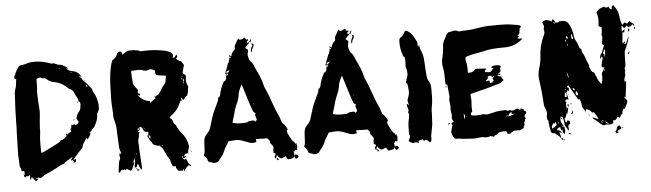

<svg xmlns="http://www.w3.org/2000/svg" viewBox="-51 -984 4312 1272"><g transform="rotate(-5 2104.5 -348.5)"><path d="M373.5 -234.9Q370.1 -238.3 370.1 -241.2Q370.1 -244.6 376 -251.5Q377 -248.5 377.9 -246.1Q378.9 -243.7 379.4 -241.2Q377.9 -239.3 373.5 -234.9ZM465.3 -446.8 462.4 -447.8 465.3 -455.6 467.8 -454.6ZM432.1 -331.1 428.7 -332 431.6 -340.8 435.1 -339.4ZM198.7 -135.7Q212.9 -139.6 286.6 -177.7Q305.2 -187 317.9 -194.3Q325.7 -198.7 329.6 -206.1Q332 -210 337.9 -210L340.3 -209.5Q341.8 -209.5 343.8 -210.4Q364.3 -220.7 384.3 -246.1Q394.5 -257.3 405.8 -257.3Q405.8 -259.3 406.2 -260.7Q406.7 -262.2 406.7 -263.2Q406.7 -264.6 406.2 -265.1Q402.8 -271.5 402.8 -272.9Q402.8 -273.9 404.8 -277.3Q405.3 -277.3 405.3 -277.8Q411.6 -287.6 411.6 -306.6Q416 -301.3 419.4 -301.3Q424.3 -301.3 429.2 -308.6L431.2 -310.5L434.1 -300.3Q443.4 -301.3 447 -303Q450.7 -304.7 455.1 -309.6Q461.4 -315.9 461.4 -319.8Q461.4 -323.7 455.3 -330.6Q449.2 -337.4 449.2 -345.2Q449.2 -348.6 450.7 -352.5Q457.5 -375 470.7 -388.7Q481 -401.9 481 -415.5Q481 -422.9 482.9 -429.2Q483.9 -432.6 483.9 -436Q483.9 -441.4 479.5 -450.2L478 -455.1L473.1 -448.7Q473.1 -471.2 464.8 -481.4Q460.4 -487.8 457.5 -495.1Q457.5 -495.6 457 -495.6Q449.2 -515.6 441.7 -526.9Q434.1 -538.1 418.5 -543.5Q414.6 -544.9 411.6 -548.3Q373 -587.9 319.3 -597.2Q295.9 -600.6 278.8 -616.2Q267.6 -627.9 252.9 -627.9Q245.6 -627.9 242.2 -630.4Q235.4 -634.8 229.5 -634.8Q220.2 -634.8 208 -627L207.5 -626.5V-623.5Q207 -620.1 207 -600.1L207.5 -588.9Q207.5 -577.1 206.1 -565.9Q204.1 -546.9 204.1 -527.8Q204.1 -511.2 205.6 -495.1Q206.1 -483.4 206.5 -470.5Q207 -457.5 208.7 -442.9Q210.4 -428.2 210.4 -412.6Q210.4 -402.3 209.5 -392.1Q204.6 -347.7 201.7 -303.2L202.1 -286.1L201.7 -276.4Q195.8 -236.3 195.8 -195.8Q195.8 -146 197.3 -140.6Q198.2 -138.7 198.7 -135.7ZM442.4 -648.9 443.4 -651.9 436.5 -654.8 435.1 -650.9ZM370.6 -682.6V-685.1L362.3 -686.5L361.8 -684.6ZM535.6 -544.9 539.6 -546.9Q539.6 -556.6 527.8 -560.5ZM529.8 -234.9 534.7 -244.6Q535.6 -241.7 535.6 -239.7Q535.6 -236.8 533.9 -236.1Q532.2 -235.4 531.2 -235.1Q530.3 -234.9 529.8 -234.9ZM531.7 -585 519.5 -593.3 522.9 -593.8Q527.3 -593.8 531.7 -585ZM402.3 -51.8 410.6 -63.5 398.4 -62 403.8 -71.3 423.8 -76.2 418.9 -57.6ZM145.5 48.8Q132.3 32.7 129.4 28.3Q126 20 120.1 20L117.2 20.5Q114.7 27.3 113.3 36.1Q107.9 32.2 107.9 24.4Q107.9 21.5 108.6 18.1Q109.4 14.6 109.4 9.3Q109.4 4.9 105.5 1Q102.5 10.3 99.1 10.3Q89.8 10.3 84 7.8L82 17.1Q72.8 15.1 70.8 9.3L68.4 -8.3Q69.8 -6.8 71.5 -4.6Q73.2 -2.4 77.1 1.5L73.7 -25.4L68.4 -25.9Q55.2 -25.9 55.2 -30.3V-35.6Q55.7 -37.1 55.7 -39.1Q55.7 -42.5 53.7 -45.4Q47.4 -54.2 46.6 -62.3Q45.9 -70.3 45.9 -83.5Q45.9 -101.6 43.9 -115.7L43 -137.7Q45.4 -206.1 45.4 -237.3Q45.4 -263.7 46.4 -279.8Q48.8 -310.1 48.8 -357.9Q48.8 -415 56.6 -545.4Q57.1 -560.1 63 -573.7Q69.3 -591.3 70.3 -609.4Q70.8 -623 74.2 -636.2Q61.5 -641.1 61.5 -649.9Q61.5 -652.8 63.5 -656.7Q65.4 -660.6 66.9 -664.1Q79.1 -694.3 98.1 -720.2Q104 -727.1 112.3 -727.1Q134.8 -728 155.8 -735.8Q174.8 -742.2 205.1 -742.2Q256.8 -742.2 312 -720.7Q312.5 -720.2 312.7 -720.2Q313 -720.2 315.4 -719.7Q319.8 -721.2 324.2 -721.2Q333.5 -721.2 345.2 -714.4Q356.9 -707.5 367.7 -707.5Q382.8 -707.5 395 -698.7Q412.1 -689.5 427.2 -675.8L405.8 -681.6Q428.2 -659.7 450.2 -657.7Q483.4 -654.8 506.8 -615.7Q501.5 -617.7 495.6 -619.1L492.7 -620.1L489.3 -616.2Q504.9 -608.4 506.3 -605.5Q508.8 -592.8 525.9 -578.6Q535.2 -571.8 541.5 -562.5Q547.9 -553.2 567.4 -530.8Q570.8 -526.4 570.8 -521Q570.8 -513.7 577.6 -503.4Q578.1 -503.4 578.1 -502.9Q594.2 -476.1 599.1 -444.8Q600.1 -439 601.6 -431.9Q603 -424.8 603 -402.8Q603 -386.7 593.8 -374Q587.9 -365.7 587.9 -358.9Q587.9 -327.6 570.3 -294.4L565.9 -285.6Q561 -274.9 552.2 -268.6Q541.5 -262.7 541.5 -253.4Q540 -251 536.6 -250Q527.3 -245.1 527.3 -240.7Q527.3 -237.8 529.8 -234.9L529.3 -234.4Q529.8 -234.4 529.8 -233.6Q529.8 -232.9 530.5 -231.9Q531.2 -231 531.2 -230.5Q522.5 -212.9 509.3 -196.8Q507.3 -204.1 505.9 -211.9L482.9 -178.2Q473.1 -165 473.1 -153.3Q473.1 -146.5 460.9 -135.7Q455.6 -129.9 449.7 -124.5Q440.4 -116.2 437.7 -111.8Q435.1 -107.4 412.1 -81.5L404.3 -71.8Q399.9 -70.8 390.1 -69.8L388.2 -72.3Q390.6 -76.2 393.8 -80.1Q397 -84 400.4 -88.4L398.4 -90.8Q344.7 -59.6 344 -57.4Q343.3 -55.2 343 -53.5Q342.8 -51.8 342.3 -50.8Q329.1 -48.8 323.7 -46.4L289.6 -28.8Q248 -5.4 221.7 3.9L203.1 11.7Q200.7 13.2 199.2 15.6Q196.8 20 182.1 27.8Q178.2 30.3 176.3 30.3Q170.9 30.3 168.5 25.4Q168.5 24.9 164.1 24.9Q150.9 28.3 140.1 34.7L164.6 30.8Z M1176.8 -511.2 1180.7 -530.3Q1174.3 -523.9 1174.3 -519Q1174.3 -515.6 1176.8 -511.2ZM1180.7 -530.3Q1181.2 -537.1 1182.1 -543.5L1179.2 -544.4L1172.9 -530.3ZM1129.4 -21.5V-34.2Q1127 -34.2 1125 -33.7Q1124 -30.8 1124 -27.3Q1124 -23.4 1129.4 -21.5ZM796.4 -13.7 799.8 -24.4Q794.4 -23.4 794.4 -20Q794.4 -17.6 796.4 -13.7ZM924.3 -166Q926.8 -174.3 926.8 -179.2Q926.8 -186.5 916 -191.4Q916 -176.3 924.3 -166ZM941.4 -403.3Q955.1 -410.2 964.4 -418.5Q973.6 -426.8 983.9 -432.1Q981.4 -435.1 973.1 -443.4Q979.5 -443.4 983.9 -442.9Q985.8 -442.9 986.3 -443.8Q989.3 -449.2 997.1 -451.7Q1002.4 -453.1 1005.9 -456.5Q1013.2 -465.8 1019.5 -476.1Q1020.5 -478 1022.2 -480.7Q1023.9 -483.4 1025.4 -486.8Q1028.8 -494.6 1041.5 -509.3Q1049.3 -520 1051.3 -522Q1055.7 -526.9 1057.1 -532.2Q1060.1 -547.9 1062 -563L1064 -574.2Q1025.9 -578.6 1011.5 -581.5Q997.1 -584.5 995.1 -593.3Q994.6 -595.2 994.6 -614.3Q977.1 -625.5 965.3 -625.5Q960.4 -625.5 955.6 -623.5Q944.3 -618.7 933.6 -618.7Q921.9 -618.7 910.6 -624.5Q909.2 -625.5 908 -625.5Q906.7 -625.5 905.8 -626Q894.5 -628.4 883.3 -628.4Q876.5 -628.4 869.1 -627.4Q861.8 -626.5 854.5 -626.5L844.2 -627Q836.9 -627 836.9 -618.2Q837.4 -610.4 837.4 -602.1Q837.4 -583.5 839.4 -569.8Q840.8 -560.5 840.8 -550.3Q840.8 -534.7 851.1 -523.9Q854.5 -520 856.9 -514.9Q859.4 -509.8 865.2 -504.6Q871.1 -499.5 871.1 -493.2Q871.1 -490.7 869.9 -487.8Q868.7 -484.9 868.7 -482.4L869.1 -474.1L874.5 -472.7Q882.8 -471.2 882.8 -464.4Q882.8 -460 877 -457.5L870.6 -462.4L868.2 -459.5Q897.5 -421.4 946.8 -414.6Q942.9 -410.6 942.6 -408.2Q942.4 -405.8 941.4 -403.3ZM1166.5 -538.1 1170.9 -539.1 1168.5 -549.3 1164.6 -548.8ZM999.5 -111.8 1003.4 -115.7 998 -121.1 996.1 -119.6ZM891.6 -236.8 894 -239.3 887.7 -244.1 885.7 -241.7ZM1168.9 -554.7 1173.3 -557.1 1171.4 -560.5Q1169.4 -560.1 1168.2 -559.1Q1167 -558.1 1166.5 -558.1ZM827.1 -69.8 829.6 -71.3 825.2 -78.6 822.3 -76.7ZM819.8 25.4Q814.5 25.4 811 18.1L807.1 13.2Q813 13.2 815.9 18.8Q818.8 24.4 821.8 24.9ZM1151.9 -20.5 1140.6 -30.3 1149.9 -33.7ZM1166 -45.4 1167.5 -54.2Q1168.9 -52.7 1170.4 -49.8Q1170.4 -47.4 1166 -45.4ZM1127.4 68.4 1128.4 52.7 1126 51.8Q1124 54.2 1120.6 62.5L1091.3 60.1Q1081.5 47.9 1078.9 42.7Q1076.2 37.6 1076.2 31.7L1076.7 26.4Q1067.9 29.3 1063 29.3Q1054.7 24.9 1052.7 19Q1048.8 8.8 1045.9 -2.4Q1042.5 -19 1040.5 -21Q1026.9 -37.6 1019 -58.1Q998 -106 988.3 -108.4L984.9 -109.9Q987.3 -112.3 987.3 -114.7Q986.3 -116.7 982.9 -118.2Q982.9 -118.7 982.4 -118.7Q981.9 -118.2 981.2 -118.2Q980.5 -118.2 980 -117.7Q982.4 -113.8 982.9 -111.3Q974.1 -116.7 965.3 -118.7Q939.9 -122.1 932.6 -140.6Q931.2 -146 928.2 -147.5Q918.9 -154.8 914.6 -169.4Q911.6 -179.7 904.3 -188.5L915.5 -191.9L912.1 -196.8Q915.5 -199.2 915.5 -204.1Q915.5 -206.1 914.8 -208Q914.1 -210 914.1 -212.4L914.6 -215.3Q909.7 -214.4 905.8 -214.4Q889.2 -214.4 882.8 -230Q879.4 -239.7 876 -243.4Q872.6 -247.1 866.2 -252.9L843.8 -236.3Q851.1 -233.9 855 -231.9L860.8 -244.6Q863.8 -242.7 863.8 -239.7Q863.8 -234.4 856.7 -230Q849.6 -225.6 844.7 -217.3H860.4Q851.1 -209.5 851.1 -199.2L851.6 -195.3Q851.6 -189 849.6 -184.1Q843.3 -171.4 843.3 -149.9Q843.3 -138.7 845.7 -127.4Q846.2 -125 846.2 -122.1Q846.2 -119.1 845.7 -116Q845.2 -112.8 845.2 -108.9Q849.1 -38.1 853 15.6Q853 20.5 851.6 26.4Q850.6 28.8 850.1 32.2Q840.8 24.9 835.4 9.3Q833.5 0 828.1 -7.3Q821.8 -5.4 821.8 0L822.3 3.4Q822.3 7.8 821.8 9.3L807.1 13.2Q805.2 11.2 805.2 7.3Q805.2 3.4 806.2 -1.5Q811.5 -18.1 811.5 -32.2Q811.5 -34.2 809.8 -35.2Q808.1 -36.1 807.6 -36.6L816.4 -55.7Q802.7 -37.6 801.8 -32.2Q800.8 -29.3 800.8 -24.4Q801.3 -23.4 803.2 -21.7Q805.2 -20 805.2 -18.1Q800.8 -9.8 797.9 -0.2Q794.9 9.3 790.8 17.8Q786.6 26.4 778.3 33.7Q756.8 21 751 18.1Q746.1 24.4 743.2 24.4Q740.2 24.4 737.3 20Q734.4 24.4 730.5 24.4L719.2 20.5Q710.4 27.3 703.6 40.5L695.8 35.2Q697.3 26.4 698.2 17.1Q700.7 -5.4 704.1 -26.9Q706.1 -37.6 711.4 -47.4Q714.4 -52.2 714.4 -57.6Q714.4 -60.5 713.4 -63.5Q710.9 -68.8 710.9 -74.7Q710.9 -84 716.8 -94.2Q720.7 -82.5 720.7 -81.5Q724.6 -85 724.6 -88.4Q724.6 -91.8 723.1 -94.7Q712.9 -113.8 712.9 -138.2Q711.4 -153.3 709.5 -207.5Q709 -236.8 707 -265.6Q705.6 -281.2 698.7 -305.7Q693.4 -324.2 693.4 -334.5Q693.4 -362.3 691.2 -390.6Q689 -418.9 689 -447.8L689.9 -482.9Q691.4 -641.1 718.3 -705.1Q720.2 -707.5 724.1 -710.4Q746.1 -722.2 752.9 -745.6Q755.4 -751.5 762 -755.9Q768.6 -760.3 772.9 -760.3Q777.8 -760.3 782.2 -755.9Q788.1 -749 788.1 -742.7L789.1 -737.8Q807.1 -749 812 -752.9Q821.3 -761.2 836.9 -761.2H853.5Q857.9 -761.7 867.2 -761.7Q871.6 -761.2 876 -759.5Q880.4 -757.8 886.7 -757.8Q893.1 -757.8 897 -756.6Q900.9 -755.4 904.8 -752Q907.2 -750 916 -750Q949.7 -751.5 966.3 -751.5Q1001.5 -751.5 1045.9 -744.1Q1122.6 -732.4 1122.6 -703.6Q1122.6 -697.3 1118.2 -689.5Q1122.1 -688.5 1125.5 -688.5Q1131.3 -688.5 1133.8 -693.6Q1136.2 -698.7 1141.1 -702.6Q1144 -704.6 1146.5 -707Q1148.9 -696.8 1149.4 -690.4Q1141.6 -684.1 1141.1 -681.2Q1141.1 -676.8 1147.9 -672.9Q1152.3 -670.9 1155.8 -668Q1163.6 -661.6 1169.4 -661.6Q1173.3 -661.1 1179.7 -649.4Q1189 -636.2 1189 -634.8Q1179.7 -597.7 1174.8 -582Q1184.6 -574.7 1195.3 -564.9Q1193.4 -543.5 1193.4 -531.7Q1193.4 -511.2 1200.7 -499.5Q1203.6 -496.1 1204.6 -490.2Q1204.6 -483.9 1202.6 -478Q1200.7 -472.2 1200.7 -463.4Q1200.7 -452.1 1196.3 -442.4Q1194.8 -438.5 1193.6 -434.3Q1192.4 -430.2 1190.9 -429.7Q1182.6 -428.2 1175.3 -416Q1170.9 -408.7 1163.6 -403.3L1153.8 -421.4Q1150.9 -418.9 1150.9 -416.5Q1150.9 -412.1 1152.1 -409.2Q1153.3 -406.2 1153.8 -403.8Q1153.8 -400.9 1151.4 -398.4L1145.5 -400.9Q1131.3 -369.1 1121.1 -352.5Q1106.9 -331.5 1073.2 -305.2L1064.5 -297.4L1064.9 -293.9Q1084.5 -280.3 1087.9 -256.8Q1088.9 -256.3 1088.9 -255.4Q1103 -242.7 1108.9 -225.1Q1117.7 -205.1 1132.8 -189Q1169.4 -147 1175.3 -96.7Q1175.3 -87.4 1171.9 -80.6Q1166.5 -69.3 1166.5 -56.6H1167L1157.7 -45.9Q1156.7 -47.9 1151.9 -51.3Q1149.9 -48.3 1146.7 -45.7Q1143.6 -43 1141.1 -40Q1138.7 -37.1 1138.7 -33.2Q1138.7 -31.7 1142.6 -19L1129.9 -21L1135.3 -9.3Q1144.5 -13.7 1147.9 -13.7Q1150.4 -12.7 1152.8 -6.3Q1153.3 -4.4 1154.3 -2.9L1158.2 6.8Q1164.1 23.4 1174.8 27.3Q1175.3 27.3 1178.2 37.6L1162.6 29.3Q1145 43 1137.2 56.2Q1131.8 65.9 1127.4 68.4ZM826.2 37.1Q823.2 37.1 820.3 34.7L822.3 24.9Q824.7 26.4 828.1 27.8Q831.5 29.3 836.4 31.7Q831.1 37.1 826.2 37.1ZM1187 -55.2 1181.6 -67.4 1183.6 -68.4 1189.5 -56.2ZM806.2 13.2V12.7H806.6Z M1464.4 -553.2Q1474.1 -560.1 1476.1 -561Q1484.4 -563 1484.4 -573.2Q1465.8 -567.9 1465.1 -564.2Q1464.4 -560.5 1464.4 -553.2ZM1853 30.3Q1854 30.3 1854 27.3Q1854 26.4 1851.6 25.4Q1851.6 30.3 1853 30.3ZM1738.8 -20.5 1740.2 -22.5 1738.3 -24.4 1736.8 -22ZM1625 -334 1628.4 -335 1626 -342.8 1624.5 -342.3ZM1529.3 -216.8Q1569.8 -216.8 1574.7 -220.2Q1583 -227.5 1599.6 -227.5Q1607.4 -227.5 1614.3 -228.5Q1623 -228.5 1627.4 -218.8Q1638.2 -228 1638.2 -232.4Q1638.2 -236.3 1635 -243.9Q1631.8 -251.5 1629.4 -263.2Q1629.4 -266.1 1633.8 -275.9Q1624 -278.8 1619.6 -286.1Q1611.3 -299.8 1558.6 -472.7Q1537.6 -435.1 1533.7 -413.1Q1531.2 -385.7 1519.5 -357.9Q1501 -319.3 1492.7 -280.8Q1490.2 -269.5 1485.8 -258.5Q1481.4 -247.6 1476.6 -224.1Q1502.9 -216.8 1529.3 -216.8ZM1470.7 -540Q1472.7 -544.9 1473.6 -550.3Q1473.6 -552.2 1474.1 -553.7L1471.7 -554.7L1463.9 -540.5Q1466.3 -540 1470.7 -540ZM1750 48.8V31.2L1763.2 43.9ZM1874.5 48.3H1872.6Q1867.2 41.5 1867.2 33.7Q1867.2 28.8 1872.1 21Q1887.7 21 1893.1 35.2L1891.1 37.1Q1884.3 48.3 1874.5 48.3ZM1641.6 -677.7Q1639.2 -683.6 1639.2 -690.4Q1639.2 -705.1 1651.4 -723.1Q1649.4 -728 1648.2 -731.4Q1647 -734.9 1645.5 -737.8Q1660.6 -735.4 1660.6 -726.6Q1660.6 -723.6 1658.7 -718.8Q1658.7 -717.8 1658.2 -717.3Q1657.2 -713.9 1655.8 -710.9Q1647 -700.7 1646 -687.5Q1645.5 -684.6 1643.6 -681.2ZM1824.7 48.3Q1817.9 48.3 1810.5 31.7L1808.1 27.3L1779.3 38.6Q1756.8 31.2 1752.4 14.2Q1745.6 18.1 1745.6 26.9Q1745.6 35.6 1742.7 38.6Q1734.4 31.2 1734.4 25.4Q1734.4 20.5 1739 13.9Q1743.7 7.3 1743.7 3.9Q1743.2 2 1734.4 -1Q1732.4 -1.5 1729 -3.9Q1730 -7.3 1730 -11.2L1729.5 -21.5Q1729.5 -30.3 1732.4 -35.2Q1733.4 -36.6 1733.4 -39.1Q1732.9 -42 1730 -46.4Q1725.1 -56.2 1717.8 -64Q1711.4 -69.8 1711.4 -74.2L1712.4 -81.5Q1712.4 -85 1706.1 -91.3Q1703.6 -93.8 1701.7 -96.7Q1697.8 -103 1692.4 -103Q1689 -102.5 1675.8 -102.5L1620.6 -104Q1621.6 -95.2 1623.5 -85Q1611.8 -80.1 1599.6 -80.1Q1588.9 -80.1 1578.1 -83.5L1528.8 -102.1Q1508.8 -108.9 1488.3 -108.9Q1481.9 -108.9 1439 -105Q1433.1 -93.3 1425.3 -81.5Q1411.1 -62 1402.3 -38.1Q1396.5 -22 1384.3 -8.3Q1379.4 -2.4 1375 3.9Q1374 5.4 1372.6 6.3Q1371.1 7.3 1370.1 8.8Q1362.8 29.8 1330.6 29.8Q1327.1 29.8 1323.2 27.3Q1316.4 23.4 1306.6 22Q1291.5 19.5 1290 6.8Q1288.6 -5.9 1275.4 -16.6Q1269 -21.5 1269 -27.3Q1269 -31.2 1272 -35.6Q1276.9 -44.9 1277.8 -92.8L1279.3 -119.1Q1281.2 -147.9 1301.8 -167.5Q1320.3 -185.5 1327.1 -210.4Q1350.6 -289.6 1357.4 -303.2Q1359.4 -306.2 1392.1 -377.4Q1394 -383.3 1395 -390.6Q1395 -394.5 1396 -398.4Q1408.7 -402.8 1412.1 -422.9Q1418.9 -459 1438.5 -493.7Q1441.4 -505.9 1452.1 -505.9L1455.6 -512.7Q1460.4 -518.6 1460.4 -522.9Q1460.4 -525.9 1459.5 -528.8Q1459.5 -533.7 1461.4 -536.4Q1463.4 -539.1 1464.4 -552.7L1455.1 -550.3Q1458.5 -560.5 1481.4 -622.1L1482.4 -623H1485.4Q1490.2 -641.6 1494.1 -658.7L1496.6 -653.3Q1499.5 -654.8 1501.2 -656.7Q1502.9 -658.7 1502.9 -660.2Q1502.9 -661.6 1503.4 -663.1L1494.1 -659.2V-676.3L1503.9 -663.6L1505.4 -666Q1508.8 -668.5 1508.8 -671.4Q1510.3 -683.6 1523.9 -698.7Q1527.3 -702.6 1531.2 -707Q1535.2 -711.4 1535.2 -714.8Q1534.2 -719.2 1534.2 -723.1Q1534.2 -733.4 1546.4 -752Q1553.2 -764.6 1559.1 -772Q1562 -775.4 1564.5 -779.3L1568.4 -769.5L1575.2 -769Q1587.9 -769 1595.2 -775.9Q1599.1 -779.8 1602.5 -779.8Q1607.4 -779.8 1610.4 -772.7Q1613.3 -765.6 1617.7 -765.6Q1620.6 -765.6 1624.5 -768.6Q1627.4 -764.6 1627.4 -761.7Q1627.4 -759.8 1622.1 -756.8Q1619.1 -755.9 1617.2 -753.9L1622.1 -740.7Q1630.4 -749 1631.8 -750L1632.3 -746.6Q1632.3 -741.7 1625.7 -736.3Q1619.1 -731 1602.5 -711.9Q1615.7 -701.2 1617.7 -700.2Q1619.6 -699.2 1619.6 -698Q1619.6 -696.8 1620.1 -695.1Q1620.6 -693.4 1620.6 -691.4Q1620.6 -687 1619.1 -683.1Q1615.2 -673.3 1615.2 -664.6Q1615.2 -652.3 1623.5 -630.9Q1625.5 -624.5 1627 -623.5Q1647 -605 1654.8 -579.6Q1658.2 -569.8 1662.6 -561Q1670.9 -547.4 1684.6 -513.7Q1696.8 -482.4 1704.1 -453.1Q1704.6 -447.8 1707 -442.4Q1731.9 -390.1 1749.5 -335Q1765.1 -290 1773.9 -272Q1790.5 -239.3 1800.3 -203.6Q1801.3 -197.8 1808.6 -191.4Q1828.1 -173.8 1836.9 -148.9Q1829.6 -144 1829.6 -136.7Q1829.6 -124 1868.2 -60.5L1866.7 -71.8L1869.6 -67.4Q1874.5 -58.1 1879.9 -49.3Q1881.3 -51.3 1887.2 -56.2Q1885.7 -50.3 1885.7 -48.3Q1885.7 -45.4 1886.2 -44.9Q1889.6 -40 1889.6 -33.7L1887.7 -14.2Q1887.7 -6.8 1882.8 -6.8Q1880.9 -6.8 1878.9 -7.8Q1877 -8.8 1875.2 -10Q1873.5 -11.2 1872.1 -12.2L1871.6 -9.3Q1871.6 -2 1867.9 -0.7Q1864.3 0.5 1862.8 1.5L1867.7 27.8L1868.2 27.3Q1866.7 29.8 1865 32.7Q1863.3 35.6 1861.6 38.3Q1859.9 41 1857.4 42Q1841.8 47.4 1824.7 48.3ZM1640.1 -743.7 1632.3 -750Q1637.7 -752 1638.7 -758.1Q1639.6 -764.2 1642.6 -766.1Q1645.5 -763.2 1645.5 -760.3Q1645.5 -756.8 1642.8 -752.9Q1640.1 -749 1640.1 -743.7ZM1632.3 -750H1631.8V-750.5Z M2131.3 -553.2Q2141.1 -560.1 2143.1 -561Q2151.4 -563 2151.4 -573.2Q2132.8 -567.9 2132.1 -564.2Q2131.3 -560.5 2131.3 -553.2ZM2520 30.3Q2521 30.3 2521 27.3Q2521 26.4 2518.6 25.4Q2518.6 30.3 2520 30.3ZM2405.8 -20.5 2407.2 -22.5 2405.3 -24.4 2403.8 -22ZM2292 -334 2295.4 -335 2293 -342.8 2291.5 -342.3ZM2196.3 -216.8Q2236.8 -216.8 2241.7 -220.2Q2250 -227.5 2266.6 -227.5Q2274.4 -227.5 2281.2 -228.5Q2290 -228.5 2294.4 -218.8Q2305.2 -228 2305.2 -232.4Q2305.2 -236.3 2302 -243.9Q2298.8 -251.5 2296.4 -263.2Q2296.4 -266.1 2300.8 -275.9Q2291 -278.8 2286.6 -286.1Q2278.3 -299.8 2225.6 -472.7Q2204.6 -435.1 2200.7 -413.1Q2198.2 -385.7 2186.5 -357.9Q2168 -319.3 2159.7 -280.8Q2157.2 -269.5 2152.8 -258.5Q2148.4 -247.6 2143.6 -224.1Q2169.9 -216.8 2196.3 -216.8ZM2137.7 -540Q2139.6 -544.9 2140.6 -550.3Q2140.6 -552.2 2141.1 -553.7L2138.7 -554.7L2130.9 -540.5Q2133.3 -540 2137.7 -540ZM2417 48.8V31.2L2430.2 43.9ZM2541.5 48.3H2539.6Q2534.2 41.5 2534.2 33.7Q2534.2 28.8 2539.1 21Q2554.7 21 2560.1 35.2L2558.1 37.1Q2551.3 48.3 2541.5 48.3ZM2308.6 -677.7Q2306.2 -683.6 2306.2 -690.4Q2306.2 -705.1 2318.4 -723.1Q2316.4 -728 2315.2 -731.4Q2314 -734.9 2312.5 -737.8Q2327.6 -735.4 2327.6 -726.6Q2327.6 -723.6 2325.7 -718.8Q2325.7 -717.8 2325.2 -717.3Q2324.2 -713.9 2322.8 -710.9Q2314 -700.7 2313 -687.5Q2312.5 -684.6 2310.5 -681.2ZM2491.7 48.3Q2484.9 48.3 2477.5 31.7L2475.1 27.3L2446.3 38.6Q2423.8 31.2 2419.4 14.2Q2412.6 18.1 2412.6 26.9Q2412.6 35.6 2409.7 38.6Q2401.4 31.2 2401.4 25.4Q2401.4 20.5 2406 13.9Q2410.6 7.3 2410.6 3.9Q2410.2 2 2401.4 -1Q2399.4 -1.5 2396 -3.9Q2397 -7.3 2397 -11.2L2396.5 -21.5Q2396.5 -30.3 2399.4 -35.2Q2400.4 -36.6 2400.4 -39.1Q2399.9 -42 2397 -46.4Q2392.1 -56.2 2384.8 -64Q2378.4 -69.8 2378.4 -74.2L2379.4 -81.5Q2379.4 -85 2373 -91.3Q2370.6 -93.8 2368.7 -96.7Q2364.7 -103 2359.4 -103Q2356 -102.5 2342.8 -102.5L2287.6 -104Q2288.6 -95.2 2290.5 -85Q2278.8 -80.1 2266.6 -80.1Q2255.9 -80.1 2245.1 -83.5L2195.8 -102.1Q2175.8 -108.9 2155.3 -108.9Q2148.9 -108.9 2106 -105Q2100.1 -93.3 2092.3 -81.5Q2078.1 -62 2069.3 -38.1Q2063.5 -22 2051.3 -8.3Q2046.4 -2.4 2042 3.9Q2041 5.4 2039.6 6.3Q2038.1 7.3 2037.1 8.8Q2029.8 29.8 1997.6 29.8Q1994.1 29.8 1990.2 27.3Q1983.4 23.4 1973.6 22Q1958.5 19.5 1957 6.8Q1955.6 -5.9 1942.4 -16.6Q1936 -21.5 1936 -27.3Q1936 -31.2 1939 -35.6Q1943.8 -44.9 1944.8 -92.8L1946.3 -119.1Q1948.2 -147.9 1968.8 -167.5Q1987.3 -185.5 1994.1 -210.4Q2017.6 -289.6 2024.4 -303.2Q2026.4 -306.2 2059.1 -377.4Q2061 -383.3 2062 -390.6Q2062 -394.5 2063 -398.4Q2075.7 -402.8 2079.1 -422.9Q2085.9 -459 2105.5 -493.7Q2108.4 -505.9 2119.1 -505.9L2122.6 -512.7Q2127.4 -518.6 2127.4 -522.9Q2127.4 -525.9 2126.5 -528.8Q2126.5 -533.7 2128.4 -536.4Q2130.4 -539.1 2131.3 -552.7L2122.1 -550.3Q2125.5 -560.5 2148.4 -622.1L2149.4 -623H2152.3Q2157.2 -641.6 2161.1 -658.7L2163.6 -653.3Q2166.5 -654.8 2168.2 -656.7Q2169.9 -658.7 2169.9 -660.2Q2169.9 -661.6 2170.4 -663.1L2161.1 -659.2V-676.3L2170.9 -663.6L2172.4 -666Q2175.8 -668.5 2175.8 -671.4Q2177.2 -683.6 2190.9 -698.7Q2194.3 -702.6 2198.2 -707Q2202.1 -711.4 2202.1 -714.8Q2201.2 -719.2 2201.2 -723.1Q2201.2 -733.4 2213.4 -752Q2220.2 -764.6 2226.1 -772Q2229 -775.4 2231.4 -779.3L2235.4 -769.5L2242.2 -769Q2254.9 -769 2262.2 -775.9Q2266.1 -779.8 2269.5 -779.8Q2274.4 -779.8 2277.3 -772.7Q2280.3 -765.6 2284.7 -765.6Q2287.6 -765.6 2291.5 -768.6Q2294.4 -764.6 2294.4 -761.7Q2294.4 -759.8 2289.1 -756.8Q2286.1 -755.9 2284.2 -753.9L2289.1 -740.7Q2297.4 -749 2298.8 -750L2299.3 -746.6Q2299.3 -741.7 2292.7 -736.3Q2286.1 -731 2269.5 -711.9Q2282.7 -701.2 2284.7 -700.2Q2286.6 -699.2 2286.6 -698Q2286.6 -696.8 2287.1 -695.1Q2287.6 -693.4 2287.6 -691.4Q2287.6 -687 2286.1 -683.1Q2282.2 -673.3 2282.2 -664.6Q2282.2 -652.3 2290.5 -630.9Q2292.5 -624.5 2293.9 -623.5Q2314 -605 2321.8 -579.6Q2325.2 -569.8 2329.6 -561Q2337.9 -547.4 2351.6 -513.7Q2363.8 -482.4 2371.1 -453.1Q2371.6 -447.8 2374 -442.4Q2398.9 -390.1 2416.5 -335Q2432.1 -290 2440.9 -272Q2457.5 -239.3 2467.3 -203.6Q2468.3 -197.8 2475.6 -191.4Q2495.1 -173.8 2503.9 -148.9Q2496.6 -144 2496.6 -136.7Q2496.6 -124 2535.2 -60.5L2533.7 -71.8L2536.6 -67.4Q2541.5 -58.1 2546.9 -49.3Q2548.3 -51.3 2554.2 -56.2Q2552.7 -50.3 2552.7 -48.3Q2552.7 -45.4 2553.2 -44.9Q2556.6 -40 2556.6 -33.7L2554.7 -14.2Q2554.7 -6.8 2549.8 -6.8Q2547.9 -6.8 2545.9 -7.8Q2543.9 -8.8 2542.2 -10Q2540.5 -11.2 2539.1 -12.2L2538.6 -9.3Q2538.6 -2 2534.9 -0.7Q2531.2 0.5 2529.8 1.5L2534.7 27.8L2535.2 27.3Q2533.7 29.8 2532 32.7Q2530.3 35.6 2528.6 38.3Q2526.9 41 2524.4 42Q2508.8 47.4 2491.7 48.3ZM2307.1 -743.7 2299.3 -750Q2304.7 -752 2305.7 -758.1Q2306.6 -764.2 2309.6 -766.1Q2312.5 -763.2 2312.5 -760.3Q2312.5 -756.8 2309.8 -752.9Q2307.1 -749 2307.1 -743.7ZM2299.3 -750H2298.8V-750.5Z M2772.9 16.6H2771Q2764.2 16.6 2758.3 8.8Q2749 -0.5 2738.8 -0.5Q2735.8 -0.5 2730 6.8Q2726.1 0 2722.2 -5.9L2692.9 1Q2693.8 8.3 2695.8 15.6L2690.9 14.2Q2678.7 9.8 2670.9 9.8Q2664.1 9.8 2658.2 14.6L2640.6 5.9L2631.3 1Q2628.9 -3.9 2628.9 -6.3Q2628.9 -9.8 2632.3 -14.2Q2640.1 -23.4 2640.1 -36.6L2639.6 -44.9L2634.3 -36.6Q2634.3 -116.7 2640.1 -138.2Q2643.1 -149.9 2646.5 -178.7Q2646.5 -179.7 2646 -180.7Q2645.5 -181.6 2644.5 -183.1Q2643.6 -184.6 2643.3 -185.8Q2643.1 -187 2642.6 -187.5L2641.6 -193.4Q2641.6 -194.8 2642.1 -195.3Q2645.5 -201.2 2645.5 -206.5Q2645.5 -211.4 2641.8 -220.2Q2638.2 -229 2637.7 -238.3L2636.2 -246.1L2640.6 -248.5L2649.9 -238.3L2650.4 -239.3Q2650.4 -244.1 2647.5 -254.9Q2644.5 -263.2 2644.5 -270.5Q2644.5 -275.9 2649.4 -289.1Q2658.2 -310.1 2658.2 -331.1Q2658.2 -339.8 2656.7 -348.6L2655.3 -362.8Q2654.3 -366.2 2654.3 -369.6V-370.6Q2654.3 -383.3 2644 -388.2Q2646.5 -401.9 2651.4 -414.6Q2659.2 -432.1 2659.2 -450.7Q2659.2 -470.7 2652.8 -490.7Q2650.9 -497.1 2650.9 -504.4Q2650.9 -509.8 2651.6 -515.9Q2652.3 -522 2652.3 -528.8Q2652.3 -543.9 2649.9 -558.6Q2648.9 -561 2644 -563.5L2639.2 -566.9V-571.8L2638.7 -574.7Q2624.5 -612.8 2624.5 -649.9V-668Q2624.5 -680.7 2630.9 -687Q2632.8 -689.5 2633.5 -690.4Q2634.3 -691.4 2635.3 -691.9Q2647.9 -696.3 2656.7 -713.6Q2665.5 -731 2670.4 -731.9L2674.3 -732.4Q2679.7 -732.4 2688.5 -725.6Q2715.3 -706.1 2729 -675.3Q2731.4 -669.9 2734.9 -664.6L2735.4 -663.6Q2742.7 -653.3 2742.7 -642.1Q2742.7 -638.2 2742.2 -635.5Q2741.7 -632.8 2741.7 -630.9Q2741.7 -624.5 2748.5 -619.6Q2749 -624 2749.5 -627.2Q2750 -630.4 2750 -633.8Q2752.9 -632.3 2752.9 -631.3Q2753.4 -607.9 2765.1 -584.5Q2773.4 -564 2775.9 -542Q2778.3 -515.1 2779.8 -487.8Q2781.7 -436.5 2784.7 -415.5Q2787.1 -397.5 2798.3 -381.3Q2807.6 -366.2 2807.6 -346.2V-344.2L2808.1 -339.4V-316.4L2807.6 -271.5Q2806.2 -237.8 2798.8 -204.1Q2797.4 -195.3 2797.4 -186V-170.4Q2794.4 -109.4 2793.5 -97.7Q2790.5 -76.2 2785.6 -54.7Q2779.3 -25.4 2779.3 -16.6L2780.3 -4.4Q2780.3 7.8 2772.9 16.6Z M3195.3 19.5 3168.9 10.3Q3166.5 15.6 3161.1 15.6Q3152.3 17.6 3143.6 17.6Q3134.3 17.6 3124 15.1Q3118.7 13.7 3112.3 13.7Q3106.4 13.7 3100.6 15.1Q3094.7 16.6 3088.9 16.6Q3072.8 18.6 3056.2 18.6Q3045.4 18.6 3007.3 15.6Q2983.9 14.6 2972.2 11.7Q2964.4 9.8 2956.1 9.8L2946.3 10.3Q2937.5 10.3 2931.2 4.2Q2924.8 -2 2922.4 -10.3L2914.6 -32.2Q2914.1 -35.2 2914.1 -38.6Q2914.1 -42 2922.9 -69.8L2926.3 -80.1Q2920.9 -86.9 2920.9 -91.8Q2920.9 -98.1 2936.5 -105Q2935.5 -106.9 2934.1 -108.9Q2932.6 -110.8 2929.4 -117.2Q2926.3 -123.5 2926.3 -128.9Q2928.2 -136.7 2928.2 -145Q2928.2 -153.8 2925.8 -163.1Q2923.3 -175.3 2923.3 -197.3L2923.8 -207Q2923.8 -222.2 2921.4 -236.8Q2919.4 -243.2 2919.4 -249Q2919.4 -257.3 2922.9 -265.1Q2923.8 -267.6 2923.8 -270.5Q2923.8 -273.4 2917.5 -333.5L2915.5 -353.5H2905.8Q2902.8 -361.8 2902.8 -415.5Q2902.8 -444.3 2896.5 -472.7Q2894 -485.4 2894 -498.5Q2894 -519 2900.4 -540Q2908.2 -571.3 2909.7 -603.5Q2910.2 -633.8 2927.2 -659.2Q2930.2 -663.6 2932.1 -668.5Q2936 -681.6 2946.8 -692.4Q2954.1 -699.7 2967.3 -699.7Q2972.7 -699.7 2978.5 -702.4Q2984.4 -705.1 2995.1 -705.1Q3005.4 -705.1 3015.1 -700.2Q3021 -696.8 3026.9 -696.8Q3030.8 -696.8 3034.2 -698Q3037.6 -699.2 3043 -699.2Q3100.1 -699.2 3143.1 -707.5Q3191.4 -716.3 3221.2 -716.3Q3243.7 -717.3 3288.6 -717.3Q3311 -717.3 3333.5 -716.3Q3356 -715.3 3378.4 -711.4Q3387.7 -709.5 3397 -708.5L3400.9 -707.5Q3421.4 -705.6 3430.2 -700.7Q3434.1 -698.7 3434.1 -691.9Q3433.1 -688.5 3427.7 -684.1L3423.8 -680.2Q3425.3 -675.8 3425.3 -670.9Q3424.8 -668.9 3423.8 -667.2Q3422.9 -665.5 3422.4 -664.3Q3421.9 -663.1 3421.9 -662.1L3422.4 -657.2Q3422.4 -642.1 3405.3 -637.2L3418 -630.4L3404.8 -618.7Q3409.7 -614.3 3422.4 -614.3L3426.3 -614.7Q3431.6 -614.7 3437.5 -612.3Q3385.7 -565.4 3317.9 -565.4Q3268.1 -565.4 3229 -562Q3204.1 -559.1 3180.2 -553.2Q3163.1 -548.8 3129.9 -543.5Q3092.8 -538.1 3057.1 -525.9Q3053.2 -523.9 3050.8 -516.6L3050.3 -511.7Q3050.3 -506.8 3051.3 -503.9Q3059.1 -472.7 3059.1 -440.9Q3059.1 -430.2 3058.1 -419.4Q3064 -418.5 3069.8 -418.5Q3083.5 -418.5 3095.2 -425.3Q3097.7 -426.8 3099.4 -429.7Q3101.1 -432.6 3102.8 -434.6Q3104.5 -436.5 3106.2 -437Q3107.9 -437.5 3109.4 -438Q3116.2 -440.4 3123.5 -440.4Q3144 -439.5 3165 -437.5L3181.6 -436Q3180.2 -431.6 3175.8 -427.2Q3171.4 -422.9 3171.4 -418.9Q3171.4 -416.5 3173.8 -413.1Q3193.4 -410.6 3199.7 -410.6Q3211.9 -412.1 3214.4 -417Q3222.2 -430.2 3232.9 -435.5H3218.8Q3216.8 -439.5 3216.8 -443.4Q3217.3 -446.8 3223.6 -448.2Q3236.3 -452.6 3249.5 -452.6Q3257.8 -452.6 3266.6 -450.7H3267.1Q3270.5 -450.2 3272.2 -449.2Q3273.9 -448.2 3275.4 -446.3Q3276.9 -444.3 3279.8 -439.5Q3278.3 -437.5 3275.6 -435.3Q3272.9 -433.1 3272.2 -431.2Q3271.5 -429.2 3271.5 -428.2Q3271.5 -425.8 3274.4 -421.9Q3275.4 -420.9 3275.4 -417Q3274.9 -414.1 3274.2 -411.4Q3273.4 -408.7 3273.4 -406.7L3255.4 -393.1Q3256.3 -392.6 3257.8 -389.6L3270 -396L3272.9 -386.7L3249 -384.8Q3260.3 -376 3278.3 -376L3277.8 -371.1Q3277.8 -368.7 3279.3 -365.5Q3280.8 -362.3 3284.4 -358.9Q3288.1 -355.5 3289.6 -350.6L3275.4 -337.4L3273.4 -335.9Q3270.5 -332.5 3261.2 -330.1Q3164.6 -300.8 3080.1 -281.7L3063.5 -277.3V-262.7Q3065.9 -248 3065.9 -233.9Q3065.9 -222.7 3064.7 -211.7Q3063.5 -200.7 3063.5 -189.5Q3063.5 -176.3 3064.9 -159.7Q3055.2 -153.8 3055.2 -145Q3055.2 -141.1 3057.1 -135.7Q3073.7 -132.8 3090.8 -132.8Q3107.4 -132.8 3124.5 -135.7Q3129.9 -136.7 3134.8 -136.7Q3143.6 -136.7 3151.9 -133.8Q3154.8 -132.8 3160.6 -132.8L3169.9 -134.3Q3172.4 -135.3 3174.8 -135.3Q3187 -137.7 3199.7 -141.1Q3226.6 -148.4 3255.4 -149.9Q3265.6 -149.9 3271.7 -150.4Q3277.8 -150.9 3281.7 -150.9Q3291.5 -150.9 3302.2 -144.5L3306.2 -146.5Q3310.1 -148.9 3313 -148.9Q3315.4 -148.9 3319.8 -146.2Q3324.2 -143.6 3330.1 -143.6Q3339.4 -143.6 3351.6 -150.4Q3358.4 -154.3 3363.3 -154.3Q3368.7 -154.3 3374.5 -148.9L3383.3 -142.6V-152.8Q3395 -149.9 3406.2 -146L3405.8 -137.2L3407.7 -136.2Q3410.6 -135.7 3413.1 -134.3Q3420.9 -130.9 3420.9 -125Q3420.9 -120.1 3414.1 -111.8Q3407.2 -103.5 3407.2 -98.6Q3407.2 -91.3 3417.5 -85.4Q3407.2 -83 3407.2 -75.2L3407.7 -71.3Q3407.7 -66.4 3402.8 -59.1Q3402.8 -58.1 3401.4 -56.6L3399.9 -55.2Q3403.8 -50.3 3403.8 -46.9Q3403.8 -40.5 3396 -33.7L3395 -32.7Q3395 -32.2 3395.3 -31Q3395.5 -29.8 3396.2 -28.6Q3397 -27.3 3397.5 -26.9V-25.4Q3387.7 -16.1 3372.6 -11.7L3365.7 -9.3Q3364.7 -8.8 3362.3 -8.8H3361.8Q3358.9 -11.2 3355.5 -11.2Q3352.1 -10.7 3349.4 -10Q3346.7 -9.3 3344.2 -9.3Q3342.3 -9.3 3340.3 -10Q3338.4 -10.7 3335.9 -10.7Q3330.6 -10.7 3322.8 -5.9Q3317.4 -2 3311.5 -1Q3308.1 5.9 3304.4 6.8Q3300.8 7.8 3298.3 7.8Q3295.4 7.8 3293.2 7.3Q3291 6.8 3289.1 6.8L3285.6 7.3L3279.3 -11.2H3269L3259.3 -11.7Q3252.9 -11.7 3246.6 -10.7L3239.7 -9.3Q3223.6 -6.8 3218.8 1.5Q3215.8 6.8 3207.5 7.8Q3202.6 8.3 3199.2 10.3Q3195.8 12.2 3195.3 19.5ZM3197.3 -337.9 3222.2 -342.8 3221.7 -343.3Q3219.2 -344.2 3217.8 -345.2Q3216.3 -346.2 3213.9 -347.7L3224.6 -352.5Q3220.7 -361.3 3217.8 -366.7Q3218.3 -370.1 3222.7 -372.8Q3227.1 -375.5 3227.1 -378.9Q3227.1 -381.3 3224.1 -384.8L3218.3 -374Q3210.4 -387.7 3203.6 -387.7Q3199.7 -387.7 3186 -380.9Q3188 -377.4 3188 -374.5Q3188 -370.6 3180.7 -363.3Q3175.3 -359.4 3171.9 -353L3197.3 -355.5ZM3300.3 -106 3342.3 -120.1 3342.8 -121.6H3323.7V-134.8Q3313.5 -131.8 3308.8 -124.8Q3304.2 -117.7 3301.3 -108.9ZM3007.3 -113.8Q3014.6 -126 3014.6 -135.3Q3014.6 -143.1 3007.3 -153.3ZM3291 -105.5 3296.9 -119.1Q3287.6 -113.3 3287.6 -110.8Q3287.6 -109.9 3291 -105.5ZM3021 -128.9 3024.4 -131.3 3022.5 -134.8 3019.5 -131.3ZM2907.2 -334 2903.3 -335.4 2905.8 -346.7 2909.2 -346.2ZM2896.5 -88.4Q2900.4 -97.2 2905.8 -97.2Q2910.6 -97.2 2910.6 -95.2Q2910.6 -93.3 2911.1 -91.8Q2905.8 -90.8 2896.5 -88.4Z M3684.1 -202.1Q3694.8 -202.1 3696.5 -203.6Q3698.2 -205.1 3698.2 -207.5Q3698.2 -210 3696.8 -213.9L3697.3 -218.8L3687.5 -237.8ZM3691.9 -249Q3693.4 -249 3695.8 -251.5Q3694.8 -252 3693.6 -253.2Q3692.4 -254.4 3691.4 -254.4Q3688.5 -254.4 3688.5 -251.5Q3690.4 -249.5 3691.9 -249ZM3748.5 -622.1 3750 -623 3745.6 -629.9 3744.1 -628.9ZM3916 -10.7 3919.9 -15.1 3912.1 -21.5 3909.7 -19ZM3924.3 -20.5 3926.8 -23.9 3917.5 -29.8 3915.5 -27.8ZM3731.4 -539.6 3735.8 -540.5 3732.4 -551.8 3729.5 -550.8ZM3627 -29.3Q3631.8 -32.2 3631.8 -36.6Q3631.8 -41 3628.9 -45.4ZM3718.8 -563.5 3727.5 -582Q3719.7 -580.1 3719 -576.7Q3718.3 -573.2 3718.3 -570.3ZM3735.4 -585Q3737.3 -589.4 3737.3 -592.8Q3737.3 -600.1 3728.5 -604Q3726.1 -599.6 3726.1 -595.7Q3726.1 -588.4 3735.4 -585ZM3752.4 -240.7Q3753.4 -244.1 3753.4 -246.6Q3753.4 -255.9 3740.7 -258.3Q3741.7 -251.5 3743.7 -246.8Q3745.6 -242.2 3752.4 -240.7ZM3959.5 -2 3964.4 -2.4Q3959 -2.9 3951.7 -9.3Q3944.3 -17.6 3935.1 -17.6Q3944.3 -2 3959.5 -2ZM3725.1 -321.8 3711.9 -364.7 3711.4 -357.4Q3711.4 -342.8 3725.1 -321.8ZM3766.6 -205.1Q3773.4 -210 3773.4 -215.8Q3773.4 -222.2 3761.7 -236.8Q3757.8 -229 3757.8 -222.7Q3757.8 -212.9 3766.6 -205.1ZM3769 -580.1Q3770 -581.1 3770.8 -582.5Q3771.5 -584 3772.2 -585.4Q3772.9 -586.9 3772.9 -587.9Q3770 -600.6 3764.6 -614.3L3761.7 -613.8L3761.2 -596.2Q3761.2 -585 3763.4 -583.5Q3765.6 -582 3769 -580.1ZM3966.3 -442.9Q3974.1 -452.1 3975.3 -460.9Q3976.6 -469.7 3976.6 -493.7Q3975.1 -493.7 3973.1 -494.6Q3964.4 -478 3960.4 -468.8L3971.2 -460.9Q3968.3 -451.2 3966.3 -442.9ZM3584 0Q3587.4 -5.9 3589.4 -6.6Q3591.3 -7.3 3593.8 -7.3Q3598.6 -7.3 3614.3 -22.9L3609.9 -45.4L3598.1 -30.8L3592.8 -39.6Q3588.4 -26.9 3586.4 -24.4Q3581.1 -19.5 3581.1 -14.6Q3581.1 -8.3 3583.5 -2ZM3963.4 -352.1Q3964.4 -355 3964.4 -357.4Q3964.4 -363.3 3955.6 -363.3L3962.9 -352.5Q3963.4 -352.5 3963.4 -352.1ZM3655.3 -694.3 3664.6 -697.3Q3653.8 -703.1 3652.8 -703.1L3651.4 -700.7Q3653.3 -696.3 3655.3 -694.3ZM3647.9 80.1Q3638.2 76.2 3638.2 66.4V64.9Q3646.5 65.9 3647.2 69.6Q3647.9 73.2 3647.9 80.1ZM3722.7 -149.4 3719.7 -150.4V-161.1L3722.2 -161.6Q3722.2 -160.6 3722.9 -159.2Q3723.6 -157.7 3723.6 -155.8Q3723.6 -153.3 3723.1 -151.9Q3722.7 -150.4 3722.7 -149.4ZM3713.4 -212.9 3710.9 -214.4 3711.4 -218.8Q3712.4 -218.3 3713.4 -218Q3714.4 -217.8 3714.4 -217.3Q3714.4 -214.8 3713.4 -212.9ZM4047.9 35.6Q4045.4 33.2 4045.4 31.7Q4045.4 30.3 4046.4 29.5Q4047.4 28.8 4047.9 28.3L4051.8 32.7ZM3729 -122.1H3728.5V-133.8H3729ZM3656.2 84 3651.4 75.2 3653.3 73.2Q3653.8 74.2 3655.3 75Q3656.7 75.7 3658 77.4Q3659.2 79.1 3659.2 80.6Q3659.2 82 3659.7 83ZM3835 -65.4 3830.1 -73.2 3832.5 -74.7 3837.9 -67.4ZM3703.1 45.9 3687 43 3698.2 33.7ZM4184.6 -611.8Q4179.7 -615.2 4179.7 -619.1Q4179.7 -622.1 4183.1 -625.5Q4187.5 -622.6 4187.5 -619.1Q4187.5 -615.7 4184.6 -611.8ZM3653.3 -53.7Q3651.9 -56.6 3646 -65.4Q3652.8 -65.4 3653.6 -63.2Q3654.3 -61 3654.3 -59.1Q3654.3 -54.7 3653.3 -53.7ZM4129.9 -446.8Q4127 -452.1 4127 -456.1Q4127 -461.9 4137.7 -464.8Q4135.7 -460.9 4134.3 -457Q4132.8 -453.1 4130.4 -448.7ZM4140.6 -595.7Q4140.6 -603 4140.1 -607.4Q4140.1 -615.2 4145.5 -620.1Q4149.4 -615.2 4149.4 -610.8Q4149.4 -605 4141.1 -596.7ZM3705.1 -120.1Q3704.1 -125.5 3704.1 -130.1Q3704.1 -134.8 3702.9 -138.7Q3701.7 -142.6 3697.3 -146Q3695.8 -147.5 3695.8 -148.9Q3695.8 -152.3 3705.1 -153.8ZM3720.7 -86.9 3716.3 -87.4 3729.5 -112.8Q3729 -94.7 3727.1 -90.8Q3725.1 -86.9 3720.7 -86.9ZM4005.4 67.9 3997.6 51.3Q4004.4 48.3 4006.8 43.2Q4009.3 38.1 4010 32.5Q4010.7 26.9 4012.7 22L4030.3 15.1L4040 34.7Q4034.7 41 4026.4 43.5Q4014.2 47.9 4010.7 56.2L4020 58.1Q4019 64.5 4012.2 65.4Q4007.3 65.9 4005.4 67.9ZM3637.7 64.5Q3633.8 64.5 3631.8 62.5Q3628.9 54.2 3615.2 44.9Q3605 39.6 3599.1 30.3Q3599.1 29.8 3598.1 29.8L3595.7 30.3Q3584 30.3 3578.1 26.1Q3572.3 22 3569.8 6.3Q3569.8 1.5 3566.9 -12.2Q3562.5 -36.1 3562.5 -47.4L3563 -51.3Q3563 -56.6 3561 -58.1Q3554.7 -62 3554.7 -70.3Q3554.7 -73.7 3554 -75.9Q3553.2 -78.1 3553.2 -82Q3553.2 -85.4 3554.2 -87.9Q3557.6 -98.1 3557.6 -107.4Q3557.6 -122.6 3549.8 -136.2Q3540.5 -154.8 3540.5 -181.2Q3536.1 -252.9 3526.4 -321.8Q3523.4 -337.9 3523.4 -353.5Q3523.4 -385.3 3534.7 -417Q3544.9 -451.7 3546.9 -488.3Q3550.3 -556.2 3579.1 -617.2Q3586.9 -629.9 3586.9 -643.6Q3586.9 -652.3 3584 -661.1Q3583.5 -662.6 3583.5 -666Q3587.9 -672.4 3587.9 -679.2Q3587.9 -686 3582.5 -697.8Q3578.6 -706.5 3578.6 -710.4Q3592.3 -721.2 3605 -721.2Q3622.1 -721.2 3640.6 -709Q3644.5 -717.3 3648.4 -724.1Q3658.7 -717.8 3663.6 -701.7L3664.6 -697.3L3667.5 -701.2Q3672.4 -698.7 3678.2 -698.7Q3683.6 -698.7 3688.5 -704.1Q3689.5 -705.1 3691.2 -705.3Q3692.9 -705.6 3695.8 -706.1Q3702.6 -707 3708.5 -707Q3740.2 -707 3752.9 -683.6Q3775.4 -643.6 3779.3 -597.7Q3781.2 -580.1 3791.5 -564.9Q3799.8 -551.3 3806.2 -527.3Q3808.6 -519.5 3810.1 -517.1Q3811.5 -514.6 3816.4 -513.4Q3821.3 -512.2 3821.3 -507.3Q3821.8 -489.7 3831.1 -476.1Q3836.9 -467.3 3839.8 -457.5Q3845.2 -439.5 3857.9 -409.2Q3862.8 -399.4 3862.8 -397Q3862.8 -394 3860.4 -391.1L3878.4 -353.5Q3887.7 -352.5 3891.4 -347.2Q3895 -341.8 3897 -335Q3899.4 -324.7 3904.8 -319.8Q3909.7 -297.4 3924.8 -279.3L3933.6 -267.1Q3942.9 -287.1 3942.9 -316.4Q3942.9 -321.3 3942.4 -325Q3941.9 -328.6 3941.9 -331.5Q3941.9 -342.8 3949.2 -348.6Q3952.1 -352.1 3955.6 -363.3L3962.4 -375.5L3952.1 -376.5V-376Q3944.3 -379.4 3944.3 -384.8Q3944.3 -386.7 3945.3 -389.2Q3946.8 -394.5 3947.3 -399.7Q3947.8 -404.8 3948.7 -409.2Q3954.6 -428.7 3957 -439Q3957 -440.9 3951.2 -449.7L3941.9 -435.5Q3941.4 -436 3940.2 -436.3Q3939 -436.5 3939 -437.5Q3941.4 -461.4 3952.6 -472.7Q3956.5 -476.6 3968.3 -510.3L3972.7 -521.5L3959.5 -531.2Q3959.5 -533.7 3960.4 -536.6Q3963.9 -553.7 3964.4 -561.5Q3964.4 -566.9 3966.8 -579.6Q3966.8 -582.5 3964.4 -585.9Q3961.9 -589.4 3961.9 -592.3Q3961.9 -594.2 3962.9 -596.7Q3967.3 -606.9 3967.3 -637.7Q3966.8 -641.1 3966.8 -645Q3954.1 -645 3948.7 -652.3Q3948.2 -653.3 3947.3 -653.8Q3950.7 -671.9 3950.7 -689Q3950.7 -716.8 3941.9 -742.2Q3954.6 -764.2 3977.1 -770.5Q3980 -771.5 3982.4 -772.9Q3988.3 -776.4 3993.7 -776.4Q3998.5 -776.4 4003.4 -771Q4005.4 -769 4008.8 -769Q4017.6 -769 4024.9 -775.9Q4026.9 -765.6 4030.8 -761.5Q4034.7 -757.3 4044.4 -754.4Q4044.9 -756.8 4044.9 -761.7Q4044.9 -778.3 4058.1 -781.2L4061 -776.4Q4064 -770.5 4067.9 -764.6Q4083.5 -745.6 4087.6 -721.4Q4091.8 -697.3 4095.7 -672.9L4104 -647.9L4106.9 -647.5Q4109.9 -647.5 4113.3 -653.3Q4116.7 -659.2 4120.6 -660.6Q4129.4 -655.8 4137.7 -651.9L4153.8 -667L4157.2 -664.1Q4168 -653.3 4172.4 -651.4Q4182.6 -646.5 4182.6 -642.6Q4182.6 -635.3 4182.1 -629.9L4172.4 -645L4167.5 -642.1L4161.1 -630.4Q4158.2 -632.8 4155.8 -632.8L4149.9 -629.9Q4145.5 -626.5 4141.6 -626.5L4135.3 -638.7Q4129.9 -638.7 4128.7 -637Q4127.4 -635.3 4127.4 -629.4Q4127 -627.4 4126 -626.5L4123 -631.3L4115.7 -621.6L4103 -639.2L4099.1 -638.2Q4097.7 -609.4 4097.7 -603L4118.2 -615.2L4113.3 -594.7Q4105.5 -597.2 4102.1 -597.2L4096.7 -536.1Q4096.7 -531.2 4098.1 -521L4110.4 -535.6Q4113.8 -533.7 4113.8 -531.2L4111.3 -525.9Q4108.4 -522.9 4108.4 -520.5L4108.9 -518.1L4117.7 -518.6L4140.6 -571.3Q4136.7 -536.6 4114.3 -489.7Q4110.8 -482.9 4107.9 -475.6Q4103 -466.8 4103 -390.1Q4103 -379.9 4101.8 -372.6Q4100.6 -365.2 4094.7 -358.9L4098.6 -343.3Q4098.6 -338.4 4094.7 -333.5Q4094.2 -333 4094.2 -330.1Q4094.2 -327.6 4095.2 -325.7Q4096.2 -320.8 4096.2 -316.9Q4096.2 -307.6 4090.8 -298.3Q4087.4 -290.5 4087.4 -279.8L4086.4 -270L4098.6 -272.5L4085.4 -165.5L4075.7 -173.3Q4077.1 -169.4 4077.6 -166.5Q4079.1 -161.6 4081.1 -159.7Q4094.2 -149.9 4094.2 -138.2Q4094.2 -130.9 4080.6 -105Q4072.8 -90.3 4072.3 -90.3Q4068.4 -90.3 4065.4 -93.8Q4064 -87.9 4060.8 -83.3Q4057.6 -78.6 4056.4 -75.2Q4055.2 -71.8 4055.2 -68.8L4055.7 -64Q4055.7 -60.1 4052.7 -58.1Q4045.4 -55.2 4040.5 -43.9Q4038.6 -38.6 4035.2 -33.7Q4034.2 -34.2 4033 -35.4Q4031.7 -36.6 4029.1 -38.3Q4026.4 -40 4023.4 -40Q4018.6 -40 4014.9 -33.2Q4011.2 -26.4 4006.6 -23.4Q4002 -20.5 3997.6 -20.5Q3994.1 -20.5 3989.7 -22L3988.3 -1Q3974.1 4.4 3959.5 4.4Q3951.2 4.4 3941.9 2.4L3939 2Q3932.1 6.3 3926.8 6.3Q3918.5 6.3 3909.2 -2.9Q3901.9 -7.3 3888.7 -20.5Q3877 -32.2 3868.2 -36.6Q3858.9 -42.5 3856.9 -47.9L3854.5 -53.7L3894 -36.6Q3879.4 -76.2 3861.3 -89.4L3857.9 -82Q3844.7 -99.1 3841.8 -101.3Q3838.9 -103.5 3817.9 -111.3L3813 -95.2L3809.1 -94.7L3809.6 -97.7Q3809.6 -105.5 3801.3 -113.8Q3793 -122.1 3791.5 -137.2L3788.6 -159.2Q3786.6 -166 3783.2 -173.3Q3781.7 -176.8 3780.8 -180.7Q3777.3 -179.2 3775.4 -179.2Q3770.5 -179.2 3766.6 -187Q3717.8 -272.9 3714.8 -275.9Q3713.4 -276.9 3712.4 -278.3Q3705.1 -273.4 3705.1 -269Q3705.1 -266.1 3708.5 -264.2Q3715.8 -260.3 3716.3 -257.3Q3716.3 -250 3714.4 -245.1Q3712.9 -242.2 3712.4 -238.8Q3707.5 -245.6 3706.1 -248.5Q3705.1 -247.6 3703.6 -241.7Q3703.6 -234.4 3697.3 -234.4L3697.8 -218.8H3700.7Q3707 -187 3707.5 -183.1L3696.3 -188Q3694.3 -185.1 3690.7 -183.1Q3687 -181.2 3685.1 -178.7Q3683.1 -176.3 3683.1 -172.9L3683.6 -169.9Q3687.5 -174.8 3688.5 -176.8Q3689 -173.8 3690.9 -168Q3690.9 -165 3690.4 -164.1Q3687.5 -157.2 3687.5 -150.9Q3687.5 -144 3689 -137.7Q3690.4 -131.3 3690.4 -125L3689.9 -117.7L3695.3 -134.8Q3698.7 -127.9 3698.7 -120.1Q3697.8 -113.8 3695.3 -107.2Q3692.9 -100.6 3692.9 -90.3L3687 -96.2Q3685.1 -91.3 3684.1 -85.9Q3678.7 -66.4 3669.4 -59.1Q3670.9 -55.2 3671.4 -50.8Q3671.9 -46.4 3673.6 -41.5Q3675.3 -36.6 3680.2 -32.7L3687 -47.4L3703.6 -42.5V-22.9Q3690.4 -17.6 3690.4 -5.4Q3690.4 -1.5 3691.4 2.4Q3692.4 6.3 3692.4 10.3Q3692.4 13.2 3691.9 16.4Q3691.4 19.5 3691.4 22.9Q3681.6 8.3 3673.8 -5.6Q3666 -19.5 3665.5 -36.6Q3664.1 -53.2 3658.7 -69.3Q3658.2 -70.3 3658 -71.3Q3657.7 -72.3 3647.5 -77.6Q3641.6 -66.4 3641.6 -55.7Q3641.6 -35.6 3660.6 -13.7Q3649.9 -14.6 3647.9 -15.1Q3649.4 -11.7 3650.9 -10Q3652.3 -8.3 3663.6 -8.3L3667.5 17.6Q3667.5 20 3667 21.7Q3666.5 23.4 3665.8 27.6Q3665 31.7 3664.3 36.1Q3663.6 40.5 3663.6 42Q3649.9 32.2 3649.9 15.6L3650.4 10.3Q3643.6 15.1 3642.1 15.6Q3638.7 3.9 3635.7 -8.3L3615.7 2.4L3616.2 4.4L3615.7 7.8Q3615.7 11.2 3617.2 12Q3618.7 12.7 3623.3 12.7Q3627.9 12.7 3636.2 20Q3638.2 22 3640.1 23.4Q3642.1 24.9 3645 32.2L3627.4 26.4Q3637.7 54.2 3637.7 64.5ZM3638.2 64.9Q3637.7 64.9 3637.7 64.5H3638.2Z"/></g></svg>

Font: Pinzelan
Style: Regular
Weight: 400
Designer: GGBot
Version: 1.01